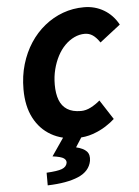

<svg xmlns="http://www.w3.org/2000/svg" viewBox="-60 -708 720 998"><g transform="rotate(-5 300.0 -209.0)"><path d="M320 12Q244 12 187 -20.5Q130 -53 98 -114.5Q66 -176 66 -264Q66 -334 84 -394.5Q102 -455 134 -504Q166 -553 210 -588.5Q254 -624 306 -643Q358 -662 416 -662Q473 -662 519.5 -634.5Q566 -607 594 -556L486 -472Q468 -499 449.5 -511.5Q431 -524 408 -524Q380 -524 353.5 -511.5Q327 -499 304.5 -476.5Q282 -454 265.5 -422.5Q249 -391 239.5 -353.5Q230 -316 230 -274Q230 -227 242.5 -194Q255 -161 282.5 -143.5Q310 -126 354 -126Q380 -126 406 -139.5Q432 -153 454 -172L520 -70Q502 -53 472.5 -34Q443 -15 404.5 -1.5Q366 12 320 12ZM148 244V178Q205 175 228.5 166Q252 157 256 136Q258 122 244.5 112Q231 102 186 96L260 -12H358L312 60Q350 69 366.5 86.5Q383 104 378 136Q368 190 308.5 215.5Q249 241 148 244Z"/></g></svg>

Font: Source Code Pro ExtraLight Black
Style: Italic
Weight: 900
Italic angle: -11°
Monospace: yes
Version: Version 1.016;hotconv 1.0.116;makeotfexe 2.5.65601